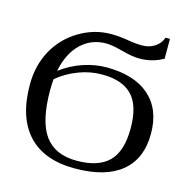

<svg xmlns="http://www.w3.org/2000/svg" viewBox="-107 -821 913 933"><g transform="rotate(15 349.5 -354.0)"><path d="M514.6 -587.4Q480 -587.4 425.3 -602.1Q370.6 -616.7 341.8 -616.7Q267.1 -616.7 215.1 -566.9Q163.1 -517.1 145 -426.3Q199.2 -466.3 258.1 -485.6Q316.9 -504.9 373.5 -504.9Q513.2 -504.9 588.9 -438.2Q664.6 -371.6 664.6 -249Q664.6 -122.6 584 -56.4Q503.4 9.8 349.1 9.8Q195.3 9.8 114.7 -76.7Q34.2 -163.1 34.2 -328.1Q34.2 -423.8 75.7 -500Q117.2 -576.2 192.9 -621.6Q268.6 -667 352.5 -667Q392.6 -667 436 -659.7Q479 -652.3 511.2 -652.3Q546.9 -652.3 574.2 -669.9Q601.6 -687.5 612.3 -718.3H634.3V-618.7Q580.6 -587.4 514.6 -587.4ZM361.3 -465.8Q301.3 -465.8 243.7 -443.8Q186 -421.9 138.7 -382.8Q136.2 -351.1 136.2 -328.1Q136.2 -171.4 188 -100.1Q239.7 -28.8 349.1 -28.8Q457.5 -28.8 510 -80.8Q562.5 -132.8 562.5 -249Q562.5 -362.3 512.9 -414.1Q463.4 -465.8 361.3 -465.8Z"/></g></svg>

Font: Times New Roman
Style: Regular
Weight: 400
Designer: Steve Matteson
Foundry: Ascender Corporation
Version: Version 2.00.3